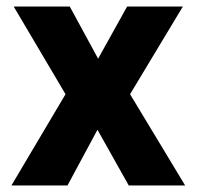

<svg xmlns="http://www.w3.org/2000/svg" viewBox="-20 -569 603 589"><path d="M15 0H187L279 -171L375 0H548L379 -280L541 -549H370L281 -389L194 -549H22L181 -280Z"/></svg>

Font: Noto Sans Mono SemiCondensed ExtraBold
Style: Regular
Weight: 800
Width: 4
Designer: Monotype Design Team
Foundry: Monotype Imaging Inc.
Version: Version 2.014